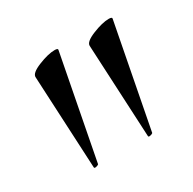

<svg xmlns="http://www.w3.org/2000/svg" viewBox="-78 -720 438 436"><g transform="rotate(-30 141.5 -501.5)"><path d="M111 -640Q120 -640 119 -636L67 -366Q65 -364 60 -363Q55 -362 55 -365L43 -608Q42 -619 68 -629.5Q94 -640 111 -640ZM253 -640Q262 -640 261 -636L209 -366Q207 -364 202 -363Q197 -362 197 -365L185 -608Q184 -619 210 -629.5Q236 -640 253 -640Z"/></g></svg>

Font: Cormorant
Style: Regular
Weight: 400
Designer: Christian Thalmann (Catharsis Fonts)
Foundry: Catharsis Fonts
Version: Version 4.000